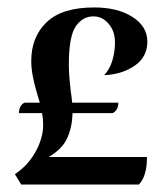

<svg xmlns="http://www.w3.org/2000/svg" viewBox="-20 -496 438 516"><path d="M111 -74H375Q375 -22 353 0H37L20 -28Q55 -51 75.5 -88Q96 -125 96 -161Q96 -177 93 -192H31Q31 -213 46 -220H87Q84 -229 77.5 -252Q71 -275 67.5 -294.5Q64 -314 64 -332Q64 -397 105.5 -436.5Q147 -476 233 -476Q296 -476 336 -450.5Q376 -425 376 -384Q376 -343 342 -319.5Q308 -296 260 -294Q275 -310 282 -333.5Q289 -357 289 -382Q289 -412 272 -432Q255 -452 231 -452Q202 -452 183.5 -425Q165 -398 165 -322Q165 -304 167 -282Q169 -260 170 -252Q172 -240 174 -220H298Q298 -200 283 -192H175Q174 -155 161 -125.5Q148 -96 111 -74Z"/></svg>

Font: Katibeh
Style: Regular
Weight: 400
Designer: Arabic design by Kourosh Beigpour, Latin design by Eduardo Tunni, engineering by Lasse Fister
Version: Version 1.0010g